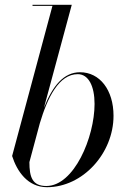

<svg xmlns="http://www.w3.org/2000/svg" viewBox="-20 -770 530 800"><path d="M198.5 -745.5 30.5 -120C50.5 -57 95 10 176 10C325 10 453 -131.5 453 -287.5C453 -395.5 395.5 -469 313.5 -469C246.5 -469 199.5 -413.5 163 -320.5L279 -750H115.5V-745.5ZM102.5 -94.5 146 -256.5C177.5 -362 225 -461 304 -461C349 -461 374 -411 374 -337C374 -198 288.5 5 173 5C114.5 5 102.5 -32.5 102.5 -94.5Z"/></svg>

Font: Bodoni* 36pt
Style: Italic
Weight: 400
Italic angle: -13°
Version: Version 2.3